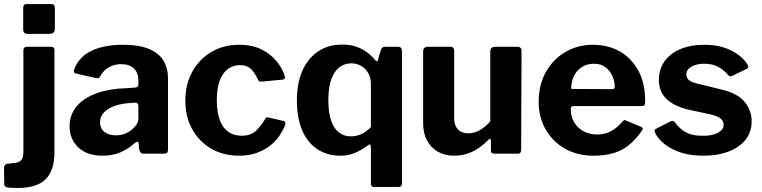

<svg xmlns="http://www.w3.org/2000/svg" viewBox="-60 -762 3776 952"><path d="M210 -6Q210 82 167 126Q124 170 28 170Q-15 170 -27 166.5Q-39 163 -39 150L-40 71Q-40 64 -36 57.5Q-32 51 -24 50L18 45Q36 43 46 31Q56 19 56 -12V-511Q56 -530 73 -530H195Q210 -530 210 -513V-6ZM212 -619Q212 -594 185 -594H77Q55 -594 55 -617V-722Q55 -742 72 -742H195Q212 -742 212 -723Z M606 -51Q575 -23 536.5 -6.5Q498 10 448 10Q372 10 328.5 -31Q285 -72 285 -136Q285 -192 319.5 -234Q354 -276 419 -299.5Q484 -323 575 -325L610 -328Q615 -328 620.5 -331Q626 -334 626 -342V-363Q626 -401 604 -422.5Q582 -444 541 -444Q511 -444 483.5 -430.5Q456 -417 437 -384Q433 -377 429.5 -375Q426 -373 415 -375L315 -398Q309 -400 306.5 -404.5Q304 -409 310 -424Q335 -483 396.5 -511.5Q458 -540 548 -540Q630 -540 679.5 -519Q729 -498 751 -460.5Q773 -423 773 -373V-22Q773 -10 769 -5Q765 0 753 0H651Q640 0 635.5 -8Q631 -16 629 -28L628 -50Q625 -68 606 -51ZM626 -236Q626 -253 611 -253L583 -251Q557 -250 531 -243.5Q505 -237 483.5 -225.5Q462 -214 449 -196.5Q436 -179 436 -156Q436 -126 457 -108.5Q478 -91 515 -91Q540 -91 559.5 -99Q579 -107 593 -118Q607 -131 616.5 -144Q626 -157 626 -171V-236Z M1125 -540Q1190 -540 1235.5 -517.5Q1281 -495 1310 -460Q1339 -425 1351 -388Q1358 -368 1339 -367L1234 -357Q1223 -356 1219 -368Q1210 -387 1199 -403Q1188 -419 1172 -429Q1156 -439 1130 -439Q1096 -439 1070 -420Q1044 -401 1029.5 -362.5Q1015 -324 1015 -265Q1015 -205 1030 -166Q1045 -127 1072.5 -108Q1100 -89 1138 -89Q1182 -89 1207.5 -112Q1233 -135 1256 -174Q1259 -179 1262 -180Q1265 -181 1273 -179L1347 -162Q1358 -159 1354 -143Q1346 -121 1329 -94Q1312 -67 1284.5 -44Q1257 -21 1217.5 -5.5Q1178 10 1125 10Q1048 10 988 -24.5Q928 -59 893.5 -120.5Q859 -182 859 -263Q859 -345 894 -407.5Q929 -470 989 -505Q1049 -540 1125 -540Z M1911 -530Q1924 -530 1928.5 -524.5Q1933 -519 1933 -508V146Q1933 165 1917 165H1794Q1779 165 1779 148V-30Q1779 -43 1775 -45Q1771 -47 1762 -40Q1735 -19 1701 -4.5Q1667 10 1629 10Q1562 10 1513 -22.5Q1464 -55 1438 -116.5Q1412 -178 1412 -265Q1412 -349 1439 -410.5Q1466 -472 1516.5 -506.5Q1567 -541 1637 -541Q1679 -541 1710 -529.5Q1741 -518 1764 -499.5Q1787 -481 1802 -462Q1811 -452 1814 -465L1827 -509Q1830 -520 1835 -525Q1840 -530 1849 -530ZM1779 -347Q1779 -375 1766.5 -398Q1754 -421 1732 -434.5Q1710 -448 1681 -448Q1649 -448 1623.5 -429Q1598 -410 1583 -370Q1568 -330 1568 -266Q1568 -203 1582 -163.5Q1596 -124 1621 -105Q1646 -86 1679 -86Q1709 -86 1734 -98Q1759 -110 1779 -132Z M2262 -101Q2293 -101 2320.5 -117.5Q2348 -134 2371 -160V-507Q2371 -530 2397 -530H2505Q2526 -530 2526 -509L2524 -18Q2524 0 2508 0H2389Q2374 0 2374 -17V-66Q2374 -72 2371 -73.5Q2368 -75 2363 -70Q2321 -27 2279.5 -8.5Q2238 10 2191 10Q2147 10 2112.5 -9Q2078 -28 2058 -64.5Q2038 -101 2038 -151V-506Q2038 -530 2062 -530H2173Q2192 -530 2192 -509V-173Q2192 -140 2210.5 -120.5Q2229 -101 2262 -101Z M2770 -220Q2770 -183 2787.5 -154.5Q2805 -126 2834.5 -110.5Q2864 -95 2901 -95Q2937 -95 2967.5 -110.5Q2998 -126 3029 -162Q3033 -166 3036 -166.5Q3039 -167 3047 -163L3119 -133Q3133 -127 3122 -113Q3090 -67 3055 -40Q3020 -13 2977.5 -1.5Q2935 10 2882 10Q2804 10 2743 -24Q2682 -58 2646.5 -118.5Q2611 -179 2611 -257Q2611 -343 2647.5 -406.5Q2684 -470 2745 -505Q2806 -540 2879 -540Q2956 -540 3014 -506.5Q3072 -473 3105.5 -411Q3139 -349 3139 -260Q3139 -249 3137 -243Q3135 -237 3122 -236H2782Q2776 -236 2773 -232Q2770 -228 2770 -220ZM2971 -320Q2982 -320 2985 -322.5Q2988 -325 2988 -334Q2988 -359 2976.5 -385Q2965 -411 2942.5 -428.5Q2920 -446 2885 -446Q2852 -446 2826 -430Q2800 -414 2786 -385.5Q2772 -357 2772 -321Z M3548 -392Q3531 -414 3502 -430Q3473 -446 3431 -446Q3394 -446 3368.5 -431.5Q3343 -417 3343 -392Q3343 -379 3353 -367.5Q3363 -356 3399 -347L3514 -319Q3597 -300 3632 -257Q3667 -214 3667 -161Q3667 -107 3636.5 -69Q3606 -31 3552 -10.5Q3498 10 3428 10Q3339 10 3277 -21.5Q3215 -53 3190 -100Q3186 -107 3186 -113.5Q3186 -120 3192 -123L3260 -158Q3270 -163 3275.5 -162.5Q3281 -162 3285 -157Q3298 -139 3316 -123Q3334 -107 3361 -97.5Q3388 -88 3429 -89Q3457 -89 3479.5 -95.5Q3502 -102 3515 -114.5Q3528 -127 3528 -144Q3528 -161 3514 -173.5Q3500 -186 3462 -195L3359 -217Q3284 -234 3245.5 -270.5Q3207 -307 3207 -366Q3207 -417 3233.5 -456Q3260 -495 3311 -517.5Q3362 -540 3433 -540Q3509 -540 3564.5 -512Q3620 -484 3644 -445Q3648 -439 3650 -432.5Q3652 -426 3643 -421L3571 -386Q3564 -383 3558.5 -384.5Q3553 -386 3548 -392Z"/></svg>

Font: Libre Franklin
Style: Bold
Weight: 700
Designer: Pablo Impallari, Rodrigo Fuenzalida, Nhung Nguyen
Foundry: Impallari Type
Version: Version 3.000